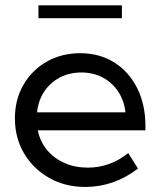

<svg xmlns="http://www.w3.org/2000/svg" viewBox="-20 -700 609 729"><path d="M503.9 -60.1Q413.1 9.8 303.7 9.8Q227.5 9.8 167 -24.4Q106.4 -58.6 71.5 -117.4Q36.6 -176.3 36.6 -250.5Q36.6 -321.8 68.8 -377.7Q101.1 -433.6 157.2 -465.8Q213.4 -498 284.7 -498Q357.9 -498 413.8 -462.9Q469.7 -427.7 501 -365.2Q532.2 -302.7 532.2 -220.7V-205.1H123.5Q132.3 -162.1 158.7 -130.4Q185.1 -98.6 224.9 -81.1Q264.6 -63.5 313.5 -63.5Q397.5 -63.5 466.8 -118.7ZM120.6 -273.4H456.5Q451.2 -318.8 428.5 -352.8Q405.8 -386.7 369.9 -405.8Q334 -424.8 289.1 -424.8Q243.7 -424.8 207.3 -405.8Q170.9 -386.7 148.2 -352.8Q125.5 -318.8 120.6 -273.4ZM442.9 -630.9H126V-679.7H442.9Z"/></svg>

Font: Kumbh Sans
Style: Regular
Weight: 400
Version: Version 1.005